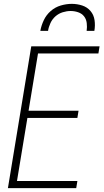

<svg xmlns="http://www.w3.org/2000/svg" viewBox="-20 -975 540 995"><path d="M21 0 142 -735H496L490 -698H177L128 -401H387L381 -364H122L68 -37H381L375 0ZM189 -815Q194 -843 207 -870.5Q220 -898 243 -918Q266 -938 295 -946.5Q324 -955 352 -955Q380 -955 406 -946.5Q432 -938 449 -918Q466 -898 470 -870.5Q474 -843 469 -815H429Q432 -835 429.5 -855.5Q427 -876 415.5 -890.5Q404 -905 385 -911.5Q366 -918 346 -918Q326 -918 305 -911.5Q284 -905 267.5 -890.5Q251 -876 241.5 -855.5Q232 -835 229 -815Z"/></svg>

Font: Iosevka Curly Extralight
Style: Italic
Weight: 200
Italic angle: -9°
Monospace: yes
Designer: Belleve Invis
Foundry: Belleve Invis
Version: Version 22.1.2; ttfautohint (v1.8.4)